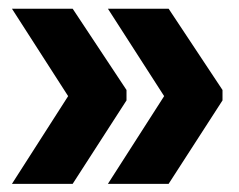

<svg xmlns="http://www.w3.org/2000/svg" viewBox="-20 -470 561 450"><path d="M8 -449.6 139.7 -244.7 8 -39.1H150.3L276.5 -234.7V-259.1L150.3 -449.6ZM232.9 -449.6 364.7 -244.7 232.9 -39.1H375.2L501.5 -234.7V-259.1L375.2 -449.6Z"/></svg>

Font: Anek Kannada Medium
Style: Regular
Weight: 500
Designer: Vaishnavi Murthy, Maithili Shingre (Kannada) & Yesha Goshar (Latin)
Foundry: Ek Type
Version: Version 1.003